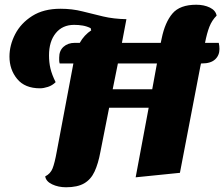

<svg xmlns="http://www.w3.org/2000/svg" viewBox="-20 -741 947 811"><path d="M259 50Q226 50 200 37.5Q174 25 171 4Q193 -7 202 -29.5Q211 -52 220 -102L290 -473H232Q230 -479 230 -486.5Q230 -494 230 -498Q230 -527 248.5 -543.5Q267 -560 296 -560H317Q335 -593 367 -614L365 -613L363 -622Q347 -630 329.5 -633Q312 -636 293 -636Q244 -636 215.5 -601Q187 -566 187 -507Q187 -478 193 -452Q199 -426 215 -394Q201 -380 182.5 -374Q164 -368 149 -368Q85 -368 52.5 -407.5Q20 -447 20 -502Q20 -550 44 -596.5Q68 -643 116 -673.5Q164 -704 235 -704Q285 -704 328 -693Q371 -682 415.5 -671.5Q460 -661 514 -660L495 -560H659L663 -579Q677 -647 708.5 -684Q740 -721 809 -721Q842 -721 866.5 -709Q891 -697 895 -675Q875 -655 864.5 -628Q854 -601 846 -560H904Q907 -547 907 -534Q907 -507 888.5 -490Q870 -473 833 -473H829Q828 -466 826 -459L740 -11L553 8L608 -286H441L404 -99Q395 -50 379.5 -16.5Q364 17 335.5 33.5Q307 50 259 50ZM456 -364H623L643 -473H478Z"/></svg>

Font: Sansita Swashed
Style: Bold
Weight: 700
Designer: Pablo Cosgaya
Foundry: Omnibus-Type
Version: Version 1.003; ttfautohint (v1.8.3)